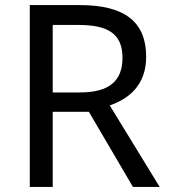

<svg xmlns="http://www.w3.org/2000/svg" viewBox="-20 -734 662 754"><path d="M294 -714H97V0H187V-295H329L502 0H607L411 -320C483 -345 554 -397 554 -511C554 -647 471 -714 294 -714ZM289 -636C406 -636 461 -600 461 -507C461 -417 410 -371 294 -371H187V-636Z"/></svg>

Font: Noto Sans Kayah Li
Style: Regular
Weight: 400
Designer: Monotype Design Team, Sérgio Martins
Foundry: Monotype Imaging Inc.
Version: Version 2.002